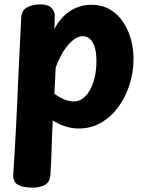

<svg xmlns="http://www.w3.org/2000/svg" viewBox="-20 -575 666 880"><path d="M130 285Q85 285 61.5 271.5Q38 258 41 221Q45 163 48 107.5Q51 52 54 -4Q57 -60 59.5 -117Q62 -174 64.5 -234Q67 -294 70.5 -357.5Q74 -421 77 -490Q78 -528 104.5 -541.5Q131 -555 165 -555Q200 -555 215.5 -539Q231 -523 231 -504Q231 -490 230.5 -476Q230 -462 229 -442Q259 -498 303 -525.5Q347 -553 397 -553Q449 -553 486 -530.5Q523 -508 546.5 -471Q570 -434 581 -391Q592 -348 592 -305Q592 -245 574 -188Q556 -131 523 -85.5Q490 -40 444 -13Q398 14 341 14Q310 14 280 4.5Q250 -5 222 -23Q218 46 216.5 108.5Q215 171 211 226Q209 259 186.5 272Q164 285 130 285ZM318 -110Q339 -110 357.5 -122.5Q376 -135 390.5 -159.5Q405 -184 413.5 -218.5Q422 -253 422 -297Q422 -321 418.5 -341Q415 -361 407 -376.5Q399 -392 387.5 -400.5Q376 -409 359 -409Q340 -409 321 -395.5Q302 -382 285 -360Q268 -338 255.5 -313Q243 -288 235 -265Q234 -235 232.5 -206Q231 -177 229 -146Q248 -131 272 -120.5Q296 -110 318 -110Z"/></svg>

Font: Playpen Sans
Style: Bold
Weight: 700
Designer: Laura Meseguer, Veronika Burian, José Scaglione
Foundry: TypeTogether
Version: Version 1.001